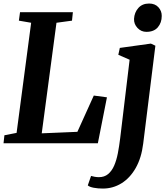

<svg xmlns="http://www.w3.org/2000/svg" viewBox="-20 -812 946 1088"><path d="M0 0 5 -45.5 74 -59 156.5 -683 87 -695 93.5 -743H393L388 -695L300 -683L216.5 -56.5L418.5 -65L511.5 -270.5L586 -260.5L534.5 0ZM791.5 1.5Q781.5 83 749 140Q716.5 197 668.2 226.8Q620 256.5 562.5 256.5Q535.5 256.5 511.2 252Q487 247.5 477.5 238.5L496 185Q503 187.5 516.5 189.8Q530 192 540 192Q571.5 192 592.5 174.5Q613.5 157 626.8 126.8Q640 96.5 647.8 56.5Q655.5 16.5 661 -28.5L714.5 -473.5L650.5 -501.5L659 -540.5L835 -565L860.5 -553ZM809.5 -631.5Q780 -631.5 759.2 -653.5Q738.5 -675.5 739.5 -705Q741.5 -741.5 764 -766.8Q786.5 -792 825 -792Q858.5 -792 877.8 -770.8Q897 -749.5 896.5 -721.5Q896.5 -683.5 874.5 -657.5Q852.5 -631.5 809.5 -631.5Z"/></svg>

Font: Merriweather 24pt
Style: Bold Italic
Weight: 700
Italic angle: -7.8°
Designer: Eben Sorkin
Foundry: Eben Sorkin
Version: Version 2.101